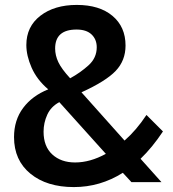

<svg xmlns="http://www.w3.org/2000/svg" viewBox="-20 -740 704 780"><path d="M479 -38Q387 20 280 20Q170 20 103.5 -34.5Q37 -89 37 -183Q37 -252 74 -301.5Q111 -351 176 -377Q130 -416 108.5 -465Q87 -514 87 -557Q87 -632 144 -676Q201 -720 292 -720Q384 -720 437 -675.5Q490 -631 490 -555Q490 -494 450 -452Q410 -410 311 -365L486 -169Q534 -211 575 -273L642 -206Q598 -140 551 -95L636 0H514ZM285 -80Q346 -80 410 -115L221 -325Q187 -307 172 -274Q157 -241 157 -205Q157 -145 192.5 -112.5Q228 -80 285 -80ZM265 -422Q307 -445 340 -475Q373 -505 373 -548Q373 -580 352 -600Q331 -620 291 -620Q204 -620 204 -543Q204 -515 217 -487.5Q230 -460 265 -422Z"/></svg>

Font: Moderustic Med
Style: Regular
Weight: 500
Designer: Tural Alisoy
Foundry: TAFT Foundry
Version: Version 2.110